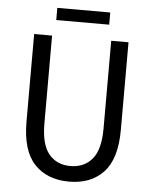

<svg xmlns="http://www.w3.org/2000/svg" viewBox="-56 -837 711 896"><g transform="rotate(5 300.0 -389.5)"><path d="M176 -791H424V-734H176ZM79 -250V-660H163V-248Q163 -150 200 -105.5Q237 -61 301 -61Q365 -61 402.5 -105.5Q440 -150 440 -248V-660H521V-250Q521 -114 462 -51Q403 12 301 12Q198 12 138.5 -51Q79 -114 79 -250Z"/></g></svg>

Font: Office Code Pro
Style: Regular
Weight: 400
Designer: Nathan Rutzky & Paul D. Hunt
Foundry: Adobe Systems Incorporated
Version: Version 1.004